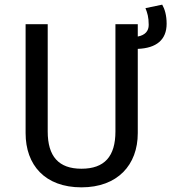

<svg xmlns="http://www.w3.org/2000/svg" viewBox="-20 -793 736 825"><path d="M330 12C485 12 572 -84 572 -221V-583C652 -586 696 -622 696 -691C696 -727 688 -754 677 -773L605 -758C613 -738 619 -720 619 -686C619 -660 604 -642 572 -636V-689H476V-228C476 -121 429 -68 330 -68C232 -68 185 -121 185 -228V-689H90V-221C90 -84 173 12 330 12Z"/></svg>

Font: FiraGO Unicode
Style: Regular
Weight: 400
Designer: bBox Type
Foundry: bBox Type GmbH
Version: Version 1.001;PS 001.001;hotconv 1.0.88;makeotf.lib2.5.64775